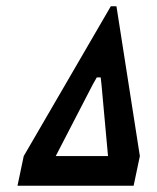

<svg xmlns="http://www.w3.org/2000/svg" viewBox="-20 -595 504 615"><path d="M36 0H408L428 -95L353 -575H335L56 -95ZM158.5 -95 277.5 -325 290 -347H302.5L305 -325L326 -95Z"/></svg>

Font: League Gothic SemiExpanded Italic
Style: Regular
Weight: 400
Width: 6
Designer: The League of Moveable Type
Version: Version 1.600; ttfautohint (v1.8.3)